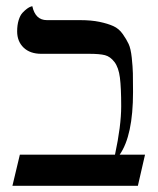

<svg xmlns="http://www.w3.org/2000/svg" viewBox="-20 -598 508 618"><path d="M237.8 -533.2Q273.9 -533.2 300.5 -527.6Q327.1 -522 345 -513.9Q362.8 -505.9 375 -488.5Q387.2 -471.2 394 -456.5Q400.9 -441.9 404.1 -412.4Q407.2 -382.8 407.7 -362.3Q408.2 -341.8 408.2 -301.8Q408.2 -161.6 365.2 -100.1H446.8L423.8 0H20L43.9 -100.1H350.1Q370.1 -192.9 370.1 -255.9Q370.1 -314.9 366 -347.9Q361.8 -380.9 348.4 -398.4Q335 -416 317.9 -420.4Q300.8 -424.8 267.1 -424.8H112.8Q76.7 -424.8 55.9 -444.8Q35.2 -464.8 35.2 -497.1Q35.2 -517.1 40 -533Q44.9 -548.8 52.5 -556.9Q60.1 -564.9 67.1 -570.1Q74.2 -575.2 79.1 -576.7L84 -578.1Q93.8 -533.2 130.9 -533.2Z"/></svg>

Font: Biolilbert
Style: Regular
Weight: 400
Designer: Philipp H. Poll
Foundry: Philipp H. Poll
Version: Version 1.1.0